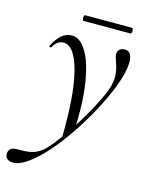

<svg xmlns="http://www.w3.org/2000/svg" viewBox="-176 -583 737 940"><g transform="rotate(15 192.5 -113.0)"><path d="M-18.2 281Q-36.2 281 -48.3 271.3Q-60.4 261.6 -57.8 239.4Q-51.4 212.6 -18.2 212.6Q2.8 212.6 23.4 211.7Q44 210.8 63.6 205.2Q83.2 199.6 100.6 187.6Q122.6 172.6 151.8 136.1Q181 99.6 213 52.3Q245 5 273.9 -45Q302.8 -95 323.6 -138.9Q344.4 -182.8 351 -211Q357.6 -239.8 355.9 -263.7Q354.2 -287.6 348.3 -306.4Q342.4 -325.2 337.4 -339.4Q332.4 -353.6 332.4 -363.4Q332.4 -377.6 342 -386.8Q351.6 -396 368 -396Q389 -396 397.4 -380.9Q405.8 -365.8 405.8 -341.2Q405.8 -305.2 390.1 -254.7Q374.4 -204.2 346.7 -145.2Q319 -86.2 283.6 -26.4Q248.2 33.4 208.4 88.7Q168.6 144 127.8 187.1Q87 230.2 49.4 255.6Q11.8 281 -18.2 281ZM182.4 113.4Q188.2 -108.4 157.4 -229.7Q126.6 -351 69.4 -351Q56.4 -351 42.8 -342.8Q29.2 -334.6 18.8 -314.4Q16.8 -310.4 11.3 -311.9Q5.8 -313.4 6.8 -317.4Q25.6 -355.4 49 -375.2Q72.4 -395 99.6 -395Q135 -395 162 -360.9Q189 -326.8 206.2 -267.4Q223.4 -208 230.2 -130.4Q237 -52.8 232 35.2ZM136.8 -478.6Q133.2 -478.6 131.5 -485.8Q129.8 -493 131.5 -500.2Q133.2 -507.4 136.8 -507.4H374.4Q379 -507.4 380.3 -500.2Q381.6 -493 380.3 -485.8Q379 -478.6 374.4 -478.6Z"/></g></svg>

Font: Cormorant Garamond Light
Style: Italic
Weight: 300
Italic angle: -10°
Designer: Christian Thalmann (Catharsis Fonts)
Foundry: Catharsis Fonts
Version: Version 4.001